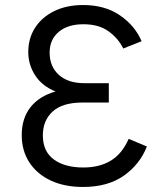

<svg xmlns="http://www.w3.org/2000/svg" viewBox="-20 -732 656 764"><path d="M310 12Q237 12 182.2 -13.5Q127.5 -39 97 -85.5Q66.5 -132 66.5 -194.5Q66.5 -261 101.2 -305.2Q136 -349.5 201 -368Q147.5 -389.5 120 -432Q92.5 -474.5 92.5 -524.5Q92.5 -580 119.8 -622Q147 -664 196.2 -688Q245.5 -712 310.5 -712Q397.5 -712 457.2 -671Q517 -630 543.5 -568L470.5 -539Q451 -579 412.2 -607.2Q373.5 -635.5 312 -635.5Q249.5 -635.5 213.5 -605Q177.5 -574.5 177.5 -523Q177.5 -467 214.2 -434Q251 -401 315.5 -401H413V-324H308.5Q228.5 -324 189.5 -288.2Q150.5 -252.5 150.5 -193.5Q150.5 -129.5 194.2 -97.5Q238 -65.5 311.5 -65.5Q376 -65.5 421 -92.8Q466 -120 492 -179.5L564.5 -149Q536.5 -78 472.8 -33Q409 12 310 12Z"/></svg>

Font: Overpass Mono
Style: Regular
Weight: 400
Designer: Delve Withrington, Dave Bailey
Foundry: Delve Fonts LLC
Version: Version 4.000